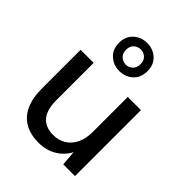

<svg xmlns="http://www.w3.org/2000/svg" viewBox="-222 -899 1031 1031"><g transform="rotate(45 293.0 -384.0)"><path d="M252 12Q193 12 149.5 -12Q106 -36 83 -84.5Q60 -133 60 -206V-501H159V-217Q159 -145 189.5 -109Q220 -73 279 -73Q319 -73 350.5 -92Q382 -111 400 -147.5Q418 -184 418 -236V-501H518V0H429L422 -86Q399 -41 354.5 -14.5Q310 12 252 12ZM287 -567Q243 -567 211 -595.5Q179 -624 179 -674Q179 -723 211 -751.5Q243 -780 287 -780Q332 -780 363.5 -751.5Q395 -723 395 -674Q395 -624 363.5 -595.5Q332 -567 287 -567ZM287 -616Q310 -616 326 -631.5Q342 -647 342 -674Q342 -701 326 -716Q310 -731 287 -731Q265 -731 248.5 -716Q232 -701 232 -674Q232 -647 248.5 -631.5Q265 -616 287 -616Z"/></g></svg>

Font: DM Sans 17pt Medium
Style: Regular
Weight: 500
Version: Version 4.004;gftools[0.9.30]